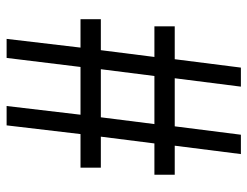

<svg xmlns="http://www.w3.org/2000/svg" viewBox="-106 -660 766 595"><g transform="rotate(90 277.5 -363.0)"><path d="M128 -229H40V-292H136L157 -458H62V-521H164L190 -726H249L223 -521H372L398 -726H458L432 -521H522V-458H425L404 -292H500V-229H396L369 0H309L336 -229H188L160 0H101ZM344 -292 365 -458H216L195 -292Z"/></g></svg>

Font: Merged Yaku Han JP
Style: Regular
Weight: 400
Designer: Ryoko NISHIZUKA 西塚涼子 (kana, bopomofo & ideographs); Paul D. Hunt (Latin, Greek & Cyrillic); Sandoll Communications 산돌커뮤니
Foundry: Adobe
Version: Version 2.004